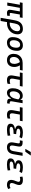

<svg xmlns="http://www.w3.org/2000/svg" viewBox="2692 -3528 1060 6485"><g transform="rotate(90 3222.5 -285.0)"><path d="M420.9 9.8Q351.6 9.8 326.2 -25.1Q300.8 -60.1 314.5 -136.7L365.2 -424.8H244.1L169.4 0H64.9L139.6 -424.8H58.6L74.7 -517.6H582.5L566.4 -424.8H469.7L419.9 -141.6Q414.6 -110.8 420.2 -96.9Q425.8 -83 451.7 -83Q463.4 -83 476.6 -86.2Q489.7 -89.4 507.8 -94.2L517.6 -5.9Q492.2 2.9 471.9 6.3Q451.7 9.8 420.9 9.8Z M957 -527.3Q1043.5 -527.3 1091.1 -480.2Q1138.7 -433.1 1138.7 -346.7Q1138.7 -270.5 1110.6 -205.6Q1082.5 -140.6 1032 -92.3Q981.4 -43.9 913.6 -17.1Q845.7 9.8 765.6 9.8Q746.6 9.8 726.1 7.8L688 224.6H581.1L664.6 -250.5Q689.5 -393.1 760.5 -460.2Q831.5 -527.3 957 -527.3ZM742.7 -85Q758.8 -83.5 776.4 -83.5Q849.6 -83.5 907.7 -117.4Q965.8 -151.4 999.8 -210Q1033.7 -268.6 1033.7 -341.8Q1033.7 -386.2 1009.8 -410.4Q985.8 -434.6 942.4 -434.6Q871.1 -434.6 829.6 -388.9Q788.1 -343.3 771 -246.1Z M1417 9.8Q1330.6 9.8 1282 -39.8Q1233.4 -89.4 1233.4 -177.7Q1233.4 -342.8 1307.1 -435.1Q1380.9 -527.3 1511.7 -527.3Q1598.1 -527.3 1646.7 -476.6Q1695.3 -425.8 1695.3 -335Q1695.3 -172.4 1621.8 -81.3Q1548.3 9.8 1417 9.8ZM1435.1 -82.5Q1508.3 -82.5 1549.6 -143.8Q1590.8 -205.1 1590.8 -314Q1590.8 -370.6 1566.4 -402.6Q1542 -434.6 1497.6 -434.6Q1422.4 -434.6 1380.1 -373.5Q1337.9 -312.5 1337.9 -203.6Q1337.9 -146.5 1363.5 -114.5Q1389.2 -82.5 1435.1 -82.5Z M2009.3 9.8Q1909.2 9.8 1854 -49.3Q1798.8 -108.4 1798.8 -215.8Q1798.8 -307.1 1837.2 -375.2Q1875.5 -443.4 1944.6 -481.2Q2013.7 -519 2106 -519H2359.9L2343.8 -426.3H2186.5Q2214.4 -381.3 2228 -334.2Q2241.7 -287.1 2241.7 -240.2Q2241.7 -121.1 2180.9 -55.7Q2120.1 9.8 2009.3 9.8ZM2077.6 -424.8Q1998 -415.5 1950.7 -358.9Q1903.3 -302.2 1903.3 -213.9Q1903.3 -151.9 1933.1 -117.4Q1962.9 -83 2016.6 -83Q2074.2 -83 2105.7 -124Q2137.2 -165 2137.2 -240.2Q2137.2 -282.2 2123 -329.8Q2108.9 -377.4 2077.6 -424.8Z M2689 9.8Q2589.8 9.8 2551.8 -40Q2513.7 -89.8 2532.2 -195.3L2572.8 -424.8H2426.8L2442.9 -517.6H2901.9L2885.7 -424.8H2677.2L2637.7 -200.2Q2627 -139.6 2645.8 -111.3Q2664.6 -83 2714.8 -83Q2752 -83 2814 -101.6L2809.6 -10.7Q2754.9 9.8 2689 9.8Z M3347.7 -444.3 3360.8 -517.6H3465.3L3401.9 -154.8Q3395 -115.7 3408 -98.1Q3420.9 -80.6 3463.9 -80.6H3483.9L3469.2 4.9H3434.6Q3362.8 4.9 3335.4 -23.9Q3308.1 -52.7 3314.5 -122.6H3300.3Q3272.9 -59.1 3224.6 -24.4Q3176.3 10.3 3113.8 10.3Q3040.5 10.3 3000.5 -40.8Q2960.4 -91.8 2960.4 -184.1Q2960.4 -285.6 2991.9 -361.8Q3023.4 -438 3080.1 -480.2Q3136.7 -522.5 3212.4 -522.5Q3272.9 -522.5 3299.3 -500.7Q3325.7 -479 3340.8 -444.3ZM3220.7 -429.7Q3174.3 -429.7 3139.2 -399.2Q3104 -368.7 3084.5 -315.9Q3064.9 -263.2 3064.9 -196.3Q3064.9 -141.6 3086.2 -112.1Q3107.4 -82.5 3145.5 -82.5Q3210.9 -82.5 3258.5 -146.2Q3306.2 -210 3326.7 -325.7L3335.9 -377.9Q3320.3 -397.5 3293 -413.6Q3265.6 -429.7 3220.7 -429.7Z M3860.8 9.8Q3761.7 9.8 3723.6 -40Q3685.5 -89.8 3704.1 -195.3L3744.6 -424.8H3598.6L3614.7 -517.6H4073.7L4057.6 -424.8H3849.1L3809.6 -200.2Q3798.8 -139.6 3817.6 -111.3Q3836.4 -83 3886.7 -83Q3923.8 -83 3985.8 -101.6L3981.4 -10.7Q3926.8 9.8 3860.8 9.8Z M4359.9 9.8Q4158.2 9.8 4158.2 -107.4Q4158.2 -179.2 4207.5 -213.9Q4256.8 -248.5 4332 -258.8L4334 -268.6Q4220.2 -298.3 4220.2 -378.9Q4220.2 -434.6 4253.4 -467Q4286.6 -499.5 4341.8 -513.4Q4397 -527.3 4462.4 -527.3Q4575.7 -527.3 4652.3 -492.2L4609.4 -410.6Q4539.1 -437.5 4457.5 -437.5Q4422.9 -437.5 4392.6 -431.2Q4362.3 -424.8 4343.8 -409.9Q4325.2 -395 4325.2 -368.7Q4325.2 -308.1 4510.3 -300.8L4498.5 -212.4H4473.1Q4263.2 -212.4 4263.2 -131.8Q4263.2 -80.1 4379.4 -80.1Q4440.4 -80.1 4482.2 -87.6Q4523.9 -95.2 4556.6 -102.1L4565.9 -13.7Q4524.9 -2.9 4472.9 3.4Q4420.9 9.8 4359.9 9.8Z M4952.6 9.8Q4859.9 9.8 4817.4 -45.9Q4774.9 -101.6 4792 -200.2L4819.3 -356.4Q4826.2 -394 4816.7 -409.4Q4807.1 -424.8 4776.9 -424.8H4719.2L4735.4 -517.6H4793Q4878.9 -517.6 4909.4 -481.4Q4939.9 -445.3 4924.8 -361.3L4896.5 -200.2Q4876 -83 4968.8 -83Q5062 -83 5082.5 -200.2L5138.2 -517.6H5242.7L5187 -200.2Q5149.9 9.8 4952.6 9.8ZM5007.3 -609.4 5113.3 -794.9H5233.4L5103 -609.4Z M5531.7 9.8Q5330.1 9.8 5330.1 -107.4Q5330.1 -179.2 5379.4 -213.9Q5428.7 -248.5 5503.9 -258.8L5505.9 -268.6Q5392.1 -298.3 5392.1 -378.9Q5392.1 -434.6 5425.3 -467Q5458.5 -499.5 5513.7 -513.4Q5568.8 -527.3 5634.3 -527.3Q5747.6 -527.3 5824.2 -492.2L5781.2 -410.6Q5710.9 -437.5 5629.4 -437.5Q5594.7 -437.5 5564.5 -431.2Q5534.2 -424.8 5515.6 -409.9Q5497.1 -395 5497.1 -368.7Q5497.1 -308.1 5682.1 -300.8L5670.4 -212.4H5645Q5435.1 -212.4 5435.1 -131.8Q5435.1 -80.1 5551.3 -80.1Q5612.3 -80.1 5654.1 -87.6Q5695.8 -95.2 5728.5 -102.1L5737.8 -13.7Q5696.8 -2.9 5644.8 3.4Q5592.8 9.8 5531.7 9.8Z M6331.1 -109.9 6364.7 -31.2Q6335 -14.2 6301.8 -2.2Q6268.6 9.8 6225.6 9.8Q6045.9 9.8 6056.2 -153.3Q6058.6 -189.9 6070.6 -224.6Q6082.5 -259.3 6096.4 -292Q6110.4 -324.7 6117.7 -355Q6138.7 -436 6043.9 -436Q5997.6 -436 5954.6 -424.8L5944.3 -513.7Q5973.1 -522 6002 -524.7Q6030.8 -527.3 6059.6 -527.3Q6160.6 -527.3 6201.7 -481.2Q6242.7 -435.1 6220.7 -345.2Q6212.4 -310.5 6199 -280.5Q6185.5 -250.5 6174.3 -221.2Q6163.1 -191.9 6160.6 -157.7Q6155.3 -83 6244.6 -83Q6269 -83 6287.4 -89.1Q6305.7 -95.2 6331.1 -109.9Z"/></g></svg>

Font: Cascadia Mono PL
Style: Italic
Weight: 400
Italic angle: -10°
Monospace: yes
Designer: Aaron Bell
Foundry: Saja Typeworks
Version: Version 2404.023; ttfautohint (v1.8.4)